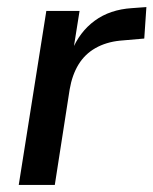

<svg xmlns="http://www.w3.org/2000/svg" viewBox="-20 -523 434 543"><path d="M33 0 111 -492H205L187 -379H183Q205 -433 248 -464.5Q291 -496 353 -500L394 -503L388 -414L319 -408Q280 -404 250 -387Q220 -370 202 -340.5Q184 -311 177 -270L135 0Z"/></svg>

Font: Nunito Sans 10pt SemiCondensed SemiBold
Style: Italic
Weight: 600
Width: 4
Italic angle: -9°
Designer: Vernon Adams
Foundry: Vernon Adams
Version: Version 3.101;gftools[0.9.27]